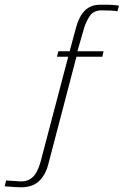

<svg xmlns="http://www.w3.org/2000/svg" viewBox="-173 -649 526 816"><path d="M-84 147Q-97 147 -111.5 146Q-126 145 -137.5 144Q-149 143 -153 143L-147 118L-84 122Q-59 122 -43 111Q-27 100 -17.5 82Q-8 64 -2 44L117 -408H69L75 -431H123L151 -535Q164 -581 188.5 -605Q213 -629 254 -629Q264 -629 275.5 -629Q287 -629 297.5 -628.5Q308 -628 317 -627Q326 -626 333 -625L326 -601Q319 -603 300.5 -604Q282 -605 259 -605Q225 -605 209 -581.5Q193 -558 185 -532L156 -431H267L262 -408H152L32 50Q20 96 -8 121.5Q-36 147 -84 147Z"/></svg>

Font: Alumni Sans ExtraLight
Style: Italic
Weight: 250
Italic angle: -8°
Version: Version 1.016